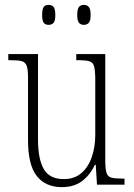

<svg xmlns="http://www.w3.org/2000/svg" viewBox="-20 -758 550 788"><path d="M234 10Q167 10 131 -35.5Q95 -81 95 -184V-439Q95 -473 89.5 -488Q84 -503 69 -507Q54 -511 23 -511H14V-536H136V-184Q136 -106 159.5 -64.5Q183 -23 242 -23Q286 -23 314.5 -48Q343 -73 357 -114.5Q371 -156 371 -205V-429Q371 -467 366.5 -484.5Q362 -502 347 -506.5Q332 -511 300 -511H293V-536H412V-101Q412 -65 417 -49Q422 -33 437 -29Q452 -25 481 -25H491V0H378L373 -81H369Q350 -40 317 -15Q284 10 234 10ZM324 -656Q311 -656 304 -664.5Q297 -673 297 -696Q297 -721 304 -729.5Q311 -738 324 -738Q337 -738 344.5 -729.5Q352 -721 352 -696Q352 -673 344.5 -664.5Q337 -656 324 -656ZM179 -656Q166 -656 159.5 -664.5Q153 -673 153 -696Q153 -721 159.5 -729.5Q166 -738 179 -738Q193 -738 200 -729.5Q207 -721 207 -696Q207 -673 200 -664.5Q193 -656 179 -656Z"/></svg>

Font: Noto Serif Tamil Condensed ExtraLight
Style: Regular
Weight: 200
Width: 3
Designer: Indian Type Foundry, Tom Grace, and the Monotype Design Team
Foundry: Monotype Imaging Inc.
Version: Version 2.004; ttfautohint (v1.8.4.7-5d5b)